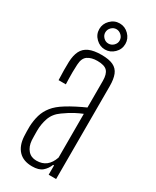

<svg xmlns="http://www.w3.org/2000/svg" viewBox="-200 -832 727 893"><g transform="rotate(30 163.0 -385.0)"><path d="M140.5 5Q93.5 5 68 -21.8Q42.5 -48.5 39.5 -97Q39 -112 38.5 -123.8Q38 -135.5 38.5 -151Q40 -184 48.2 -212Q56.5 -240 76 -264.5Q95.5 -289 131.5 -311Q152 -324 179 -337.8Q206 -351.5 227.5 -361V-504Q227.5 -540 212.8 -556Q198 -572 159.5 -572Q128 -572 108 -558.5Q88 -545 86.5 -509Q85.5 -489 85.2 -469.8Q85 -450.5 85.5 -433.8Q86 -417 86.5 -404H47.5Q46 -433.5 46 -457.2Q46 -481 46.5 -502Q48 -537.5 59.5 -560.5Q71 -583.5 96 -594.8Q121 -606 162.5 -606Q202.5 -606 225.5 -595Q248.5 -584 258 -560.2Q267.5 -536.5 267.5 -499V0H227.5V-50H222.5Q213 -26 194.8 -10.5Q176.5 5 140.5 5ZM144.5 -28Q176 -28 196.2 -44Q216.5 -60 227.5 -92V-327Q207.5 -319 186.5 -308Q165.5 -297 134.5 -275Q101.5 -252 90 -218.8Q78.5 -185.5 78.5 -150Q78.5 -136 78.8 -122.5Q79 -109 79.5 -99Q82 -67 99 -47.5Q116 -28 144.5 -28ZM162.5 -635Q135 -635 113.8 -655.5Q92.5 -676 92.5 -705Q92.5 -733 113.2 -754Q134 -775 162.5 -775Q191 -775 211.8 -754Q232.5 -733 232.5 -705Q232.5 -676 211.5 -655.5Q190.5 -635 162.5 -635ZM162.5 -667Q178.5 -667 190 -678.5Q201.5 -690 201.5 -705Q201.5 -721 189.5 -732.5Q177.5 -744 162.5 -744Q147.5 -744 136 -732.5Q124.5 -721 124.5 -705Q124.5 -690 135.8 -678.5Q147 -667 162.5 -667Z"/></g></svg>

Font: Big Shoulders Text Thin Thin
Style: Regular
Weight: 250
Version: Version 2.002